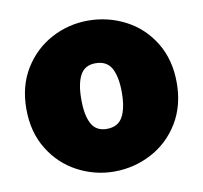

<svg xmlns="http://www.w3.org/2000/svg" viewBox="-69 -637 764 723"><g transform="rotate(-10 313.5 -275.5)"><path d="M26 -276Q26 -364 66 -429Q106 -494 171.5 -529Q237 -564 312 -564Q388 -564 454.5 -529.5Q521 -495 561 -429.5Q601 -364 601 -276Q601 -188 561 -122.5Q521 -57 454.5 -22Q388 13 312 13Q238 13 172 -22Q106 -57 66 -122.5Q26 -188 26 -276ZM391 -276Q391 -336 373 -368.5Q355 -401 312 -401Q271 -401 253.5 -368.5Q236 -336 236 -276Q236 -215 253.5 -182.5Q271 -150 312 -150Q355 -150 373 -183Q391 -216 391 -276Z"/></g></svg>

Font: Nebula Sans Black
Style: Regular
Weight: 900
Designer: Paul D. Hunt for Adobe (as Source Sans)
Foundry: Nebula Entertainment & Broadcasting LLC
Version: Version 1.010